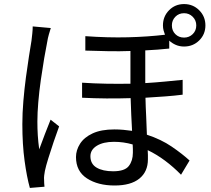

<svg xmlns="http://www.w3.org/2000/svg" viewBox="-20 -879 1040 945"><path d="M141 -749 230 -741Q226 -729 220.5 -709.5Q215 -690 213 -676Q206 -642 197.5 -592Q189 -542 181 -486Q173 -430 168.5 -376.5Q164 -323 164 -281Q164 -245 166 -213Q168 -181 173 -144Q185 -178 201 -219Q217 -260 229 -290L271 -257Q258 -222 244 -180.5Q230 -139 218 -100.5Q206 -62 201 -38Q199 -28 197.5 -15.5Q196 -3 197 6Q197 14 197.5 23Q198 32 199 40L127 46Q112 -7 101 -87.5Q90 -168 90 -268Q90 -322 95 -381.5Q100 -441 107.5 -497.5Q115 -554 122.5 -601.5Q130 -649 135 -679Q137 -696 139 -714.5Q141 -733 141 -749ZM886 -814Q860 -814 843 -796.5Q826 -779 826 -754Q826 -728 843 -711Q860 -694 886 -694Q911 -694 928.5 -711Q946 -728 946 -754Q946 -779 928.5 -796.5Q911 -814 886 -814ZM634 -127Q634 -135 634 -145.5Q634 -156 633 -168Q588 -181 541 -181Q488 -181 456.5 -161.5Q425 -142 425 -110Q425 -72 455.5 -54Q486 -36 537 -36Q594 -36 614 -62Q634 -88 634 -127ZM813 -679V-640Q757 -634 695 -631V-470Q745 -473 791.5 -477.5Q838 -482 879 -486V-413Q840 -408 793.5 -404.5Q747 -401 696 -398Q697 -352 699.5 -305.5Q702 -259 703 -216Q773 -193 825 -157.5Q877 -122 913 -89L871 -19Q834 -57 792.5 -88Q751 -119 707 -140Q708 -127 708 -116Q708 -105 708 -95Q708 -34 666 0Q624 34 544 34Q462 34 408 -1Q354 -36 354 -106Q354 -140 374 -171.5Q394 -203 436 -222.5Q478 -242 543 -242Q566 -242 587.5 -240Q609 -238 630 -235Q628 -272 626 -314.5Q624 -357 623 -396Q564 -394 503.5 -394.5Q443 -395 384 -398V-472Q444 -468 504 -467Q564 -466 622 -467V-628Q570 -626 514.5 -627Q459 -628 400 -630V-701Q512 -693 610 -695.5Q708 -698 792 -708Q788 -718 785 -729.5Q782 -741 782 -754Q782 -798 812 -828.5Q842 -859 886 -859Q930 -859 960.5 -828.5Q991 -798 991 -754Q991 -710 960.5 -680Q930 -650 886 -650Q864 -650 845.5 -658Q827 -666 813 -679Z"/></svg>

Font: Noto IKEA Simplified Chinese
Style: Regular
Weight: 400
Designer: Monotype Design Team
Foundry: Monotype Imaging Inc.
Version: Version 1.100